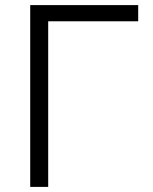

<svg xmlns="http://www.w3.org/2000/svg" viewBox="-20 -733 602 753"><path d="M98.5 0V-713H522V-649.5H169V0Z"/></svg>

Font: Heraclito Light
Style: Regular
Weight: 300
Designer: Kostas Bartsokas (font) & Cristiano Sobral (main changes)
Foundry: Kostas Bartsokas (font) & Cristiano Sobral (main changes)
Version: Version 1.00;July 8, 2020;FontCreator 13.0.0.2655 64-bit